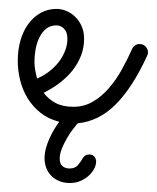

<svg xmlns="http://www.w3.org/2000/svg" viewBox="-20 -260 349 427"><path d="M193.8 99.1Q193.8 106.9 189.5 115.2Q185.1 123.5 177.5 130.6Q169.9 137.7 159.2 142.3Q148.4 147 135.7 147Q121.1 147 110.4 142.1Q99.6 137.2 92.8 129.6Q85.9 122.1 82.5 112.3Q79.1 102.5 79.1 92.8Q79.1 81.5 82 70.3Q85 59.1 89.8 48.3Q94.7 37.6 100.3 28.1Q106 18.6 111.8 10.7Q87.9 4.9 70.6 -8.8Q53.2 -22.5 41.7 -41Q30.3 -59.6 24.9 -81.3Q19.5 -103 19.5 -124.5Q19.5 -149.4 25.6 -170.4Q31.7 -191.4 43.2 -207Q54.7 -222.7 70.6 -231.4Q86.4 -240.2 105.5 -240.2Q116.7 -240.2 127.7 -235.6Q138.7 -231 147.5 -222.4Q156.2 -213.9 161.6 -201.7Q167 -189.5 167 -173.8Q167 -153.8 160.2 -136.2Q153.3 -118.7 141.4 -103.5Q129.4 -88.4 112.8 -75.7Q96.2 -63 77.1 -53.7Q87.4 -39.6 103.5 -31Q119.6 -22.5 143.1 -22.5Q167 -22.5 186.5 -33.9Q206.1 -45.4 222.2 -64Q238.3 -82.5 251 -105.5Q263.7 -128.4 273.9 -151.4Q276.4 -156.7 280.8 -159.4Q285.2 -162.1 290.5 -162.1Q298.8 -162.1 304 -156.2Q309.1 -150.4 309.1 -143.6Q309.1 -141.1 308.6 -139.4Q308.1 -137.7 307.1 -135.7Q274.9 -65.4 237.3 -27.8Q199.7 9.8 152.8 14.2Q149.4 18.1 142.6 26.9Q135.7 35.6 129.2 46.9Q122.6 58.1 117.7 70.1Q112.8 82 112.8 92.8Q112.8 104 118.9 109.4Q125 114.7 134.8 114.7Q147 114.7 153.3 107.2Q159.7 99.6 163.1 93.3Q168.5 83.5 178.7 83.5Q185.5 83.5 189.7 88.1Q193.8 92.8 193.8 99.1ZM62.5 -85.4Q77.6 -91.8 90.1 -101.6Q102.5 -111.3 111.3 -123Q120.1 -134.8 125 -147.7Q129.9 -160.6 129.9 -173.8Q129.9 -188.5 122.6 -196Q115.2 -203.6 105.5 -203.6Q92.3 -203.6 83 -196.3Q73.7 -189 67.9 -177.2Q62 -165.5 59.3 -151.1Q56.6 -136.7 56.6 -122.6Q56.6 -113.8 58.3 -104Q60.1 -94.2 62.5 -85.4Z"/></svg>

Font: Sacramento
Style: Regular
Weight: 400
Designer: Astigmatic (AOETI)
Foundry: Astigmatic (AOETI)
Version: Version 1.000